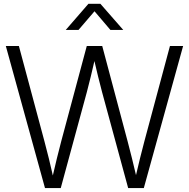

<svg xmlns="http://www.w3.org/2000/svg" viewBox="-20 -963 967 983"><path d="M210.4 0 9.8 -727.5H76.7L207.5 -239.7Q219.2 -195.8 230 -152.1Q240.7 -108.4 250.5 -64.5Q260.3 -108.4 271.2 -152.1Q282.2 -195.8 293.5 -239.7L424.3 -727.5H503.4L633.3 -239.7Q644.5 -196.3 655.5 -153.1Q666.5 -109.9 676.3 -66.4Q686 -109.9 697 -153.1Q708 -196.3 719.2 -239.7L850.1 -727.5H917.5L716.3 0H636.2L502.4 -492.2Q491.7 -531.7 482.2 -571.3Q472.7 -610.8 463.4 -650.4Q454.1 -610.8 444.8 -571.3Q435.5 -531.7 424.8 -492.2L291 0ZM381.8 -809.6H316.9V-810.1L432.6 -943.4H494.1L610.8 -810.1V-809.6H545.4L463.9 -905.3Z"/></svg>

Font: Inter Display Light
Style: Regular
Weight: 300
Designer: Rasmus Andersson
Foundry: rsms
Version: Version 4.000;git-a52131595